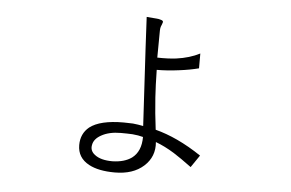

<svg xmlns="http://www.w3.org/2000/svg" viewBox="-46 -693 1091 719"><g transform="rotate(5 500.0 -333.5)"><path d="M522.5 -625 477.5 -628.9 483.4 -514.6 500 -220.7Q480.5 -224.6 460.9 -226.6Q443.4 -227.5 425.8 -227.5Q337.9 -227.5 298.8 -197.3Q267.6 -171.9 267.6 -128.9Q267.6 -81.1 311.5 -57.6Q347.7 -38.1 409.2 -38.1Q477.5 -38.1 517.6 -74.2Q557.6 -110.4 552.7 -165Q586.9 -152.3 623 -129.9Q649.4 -113.3 690.4 -83L721.7 -128.9Q676.8 -159.2 630.9 -180.7Q588.9 -200.2 547.9 -210.9Q540 -272.5 536.1 -331.1Q533.2 -375 532.2 -434.6Q571.3 -434.6 615.2 -440.4Q655.3 -445.3 689.5 -454.1V-509.8Q651.4 -490.2 601.6 -483.4Q571.3 -479.5 530.3 -480.5L531.2 -582Q531.2 -589.8 533.2 -596.7Q534.2 -600.6 537.1 -606.4Q541 -615.2 539.1 -618.2Q537.1 -622.1 522.5 -625ZM418.9 -187.5Q443.4 -187.5 462.9 -186.5Q485.4 -184.6 502.9 -179.7Q502.9 -125 468.8 -99.6Q441.4 -80.1 396.5 -79.1Q352.5 -79.1 330.1 -96.7Q310.5 -111.3 315.4 -133.8Q319.3 -156.2 345.7 -170.9Q375 -187.5 418.9 -187.5Z"/></g></svg>

Font: DotumChe
Style: Regular
Weight: 400
Monospace: yes
Version: Version 2.21